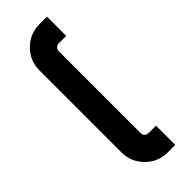

<svg xmlns="http://www.w3.org/2000/svg" viewBox="-242 -741 762 762"><g transform="rotate(-45 138.5 -360.0)"><path d="M182 -108H224V0H182Q128 0 90 -38Q52 -76 52 -130V-590Q52 -644 90 -682Q128 -720 182 -720H224V-612H182Q173 -612 166.5 -605.5Q160 -599 160 -590V-130Q160 -121 166.5 -114.5Q173 -108 182 -108Z"/></g></svg>

Font: Orbitron
Style: Regular
Weight: 500
Designer: Matt McInerney
Foundry: Matt McInerney
Version: 1.000